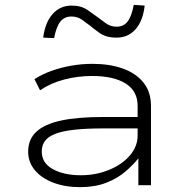

<svg xmlns="http://www.w3.org/2000/svg" viewBox="-20 -763 764 791"><path d="M310 8Q248 8 199.5 -10.5Q151 -29 123.5 -62Q96 -95 96 -138Q96 -189 130 -220.5Q164 -252 232 -266.5Q300 -281 403 -281H562V-234H406Q335 -234 286 -228.5Q237 -223 207.5 -211.5Q178 -200 165 -182Q152 -164 152 -139Q152 -91 198 -66Q244 -41 313 -41Q375 -41 429 -63Q483 -85 515 -122.5Q547 -160 547 -204V-327Q547 -388 497.5 -419Q448 -450 359 -450Q301 -450 245 -435.5Q189 -421 145 -391L122 -437Q153 -457 192 -471Q231 -485 274 -492.5Q317 -500 361 -500Q431 -500 485 -481Q539 -462 570.5 -423.5Q602 -385 602 -326V0H550V-111L551 -112Q530 -85 497 -56.5Q464 -28 417.5 -10Q371 8 310 8ZM203 -606 158 -608Q166 -671 197 -705.5Q228 -740 275 -740Q315 -740 341 -721.5Q367 -703 384 -691Q396 -682 415.5 -667.5Q435 -653 460 -653Q489 -653 505.5 -674Q522 -695 531 -743L576 -740Q569 -677 538.5 -642.5Q508 -608 460 -608Q417 -608 390.5 -627Q364 -646 350 -658Q337 -668 318 -681.5Q299 -695 274 -695Q246 -695 229 -674.5Q212 -654 203 -606Z"/></svg>

Font: Nunito Sans 7pt Expanded ExtraLight
Style: Regular
Weight: 250
Width: 7
Designer: Vernon Adams
Foundry: Vernon Adams
Version: Version 3.101;gftools[0.9.27]